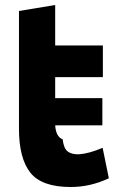

<svg xmlns="http://www.w3.org/2000/svg" viewBox="-20 -721 459 769"><path d="M201 -701V-539H392V-412H201V-328H390V-219H201Q204 -173 231 -163Q235 -127 251 -114.5Q267 -102 297 -103Q337 -106 391 -129L416 -7Q342 28 263 28Q147 28 101.5 -29.5Q56 -87 56 -205V-677Z"/></svg>

Font: Repo
Style: Bold
Weight: 700
Designer: Stefan Peev
Foundry: Context Ltd
Version: Version 001.000